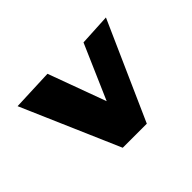

<svg xmlns="http://www.w3.org/2000/svg" viewBox="-127 -647 730 730"><g transform="rotate(45 238.5 -282.0)"><path d="M54.7 -43.5 47.9 -210.9 280.8 -296.4 60.5 -392.1 53.7 -519.5 449.2 -343.8V-214.4Z"/></g></svg>

Font: Francois One
Style: Regular
Weight: 400
Designer: Vernon Adams
Foundry: vernon adams
Version: Version 1.000